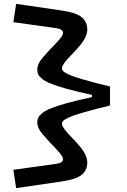

<svg xmlns="http://www.w3.org/2000/svg" viewBox="-20 -825 654 988"><path d="M429.2 11.2Q429.2 50.3 401.4 73.7Q373.5 97.2 303.2 107.9L63 143.1L48.8 48.8L269 18.1Q288.6 15.1 296.4 9.3Q304.2 3.4 304.2 -6.8Q304.2 -20 275.9 -50.8L227.1 -103Q193.4 -138.7 182.6 -157.7Q171.9 -176.8 171.9 -193.8Q171.9 -208 175.8 -218Q179.7 -228 195.8 -241.7Q211.9 -255.4 241.2 -267.3Q270.5 -279.3 323.7 -294.2Q377 -309.1 453.1 -325.2V-336.9Q377 -353 323.7 -367.9Q270.5 -382.8 241 -394.8Q211.4 -406.7 195.6 -420.2Q179.7 -433.6 175.8 -443.6Q171.9 -453.6 171.9 -467.8Q171.9 -485.4 182.6 -504.4Q193.4 -523.4 227.1 -559.1L275.9 -610.8Q304.2 -641.6 304.2 -654.8Q304.2 -675.3 269 -680.2L48.8 -710.9L63 -805.2L303.2 -770Q373.5 -759.3 401.4 -735.6Q429.2 -711.9 429.2 -672.9Q429.2 -630.4 377 -574.2L328.1 -522Q298.8 -489.3 298.8 -475.1Q298.8 -465.8 304.9 -459.2Q311 -452.6 334 -441.7Q356.9 -430.7 408.7 -415.8Q460.4 -400.9 545.9 -379.9V-282.2Q460.4 -261.2 408.7 -246.3Q356.9 -231.4 334 -220.5Q311 -209.5 304.9 -202.9Q298.8 -196.3 298.8 -187Q298.8 -172.9 328.1 -140.1L377 -87.9Q429.2 -31.7 429.2 11.2Z"/></svg>

Font: IntelOne Mono Medium
Style: Regular
Weight: 500
Designer: Fred Shallcrass
Foundry: Frere-Jones Type LLC
Version: Version 1.200;hotconv 1.1.0;makeotfexe 2.6.0;FJTRelease1.2